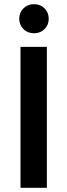

<svg xmlns="http://www.w3.org/2000/svg" viewBox="-20 -898 322 918"><path d="M142.5 -878Q173 -878 193 -858Q213 -838 213 -808.5Q213 -779 193 -759Q173 -739 142.5 -739Q112 -739 92 -759Q72 -779 72 -808.5Q72 -838 92 -858Q112 -878 142.5 -878ZM204 0H78V-674H204Z"/></svg>

Font: Hind Mysuru SemiBold
Style: Regular
Weight: 600
Designer: Manushi Parikh, Hitesh Malaviya
Foundry: Indian Type Foundry
Version: Version 0.703;PS 1.0;hotconv 1.0.86;makeotf.lib2.5.63406